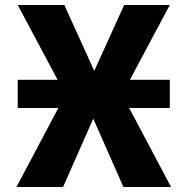

<svg xmlns="http://www.w3.org/2000/svg" viewBox="-20 -750 752 770"><path d="M51 -317V-430H211L51 -730H238L357 -468H359L478 -730H661L501 -430H661V-317H498L666 0H475L355 -272H353L233 0H46L214 -317Z"/></svg>

Font: M PLUS 1p ExtraBold
Style: Regular
Weight: 800
Version: Version 1.062